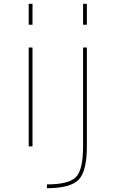

<svg xmlns="http://www.w3.org/2000/svg" viewBox="-20 -770 608 1010"><path d="M227 220V200Q342 200 379.5 161.5Q417 123 417 0V-520H437V0Q437 130 394 175Q351 220 227 220ZM417 -640V-750H437V-640ZM131 0V-520H151V0ZM131 -640V-750H151V-640Z"/></svg>

Font: M PLUS 1p Thin
Style: Regular
Weight: 250
Version: Version 1.062